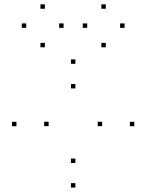

<svg xmlns="http://www.w3.org/2000/svg" viewBox="-20 -824 660 866"><path d="M320 -536.2V-556.2H300V-536.2ZM54.2 -254.6V-274.6H34.2V-254.6ZM320 22V2H300V22ZM585.8 -254.6V-274.6H565.8V-254.6ZM320 -88.9V-108.9H300V-88.9ZM199.2 -255V-275H179.2V-255ZM320 -425.2V-445.2H300V-425.2ZM440.8 -255V-275H420.8V-255ZM266.8 -698.4V-718.4H246.8V-698.4ZM182.4 -784.5V-804.5H162.4V-784.5ZM98.3 -698.4V-718.4H78.3V-698.4ZM182.4 -610.7V-630.7H162.4V-610.7ZM541.7 -698.4V-718.4H521.7V-698.4ZM457.2 -784.5V-804.5H437.2V-784.5ZM373.2 -698.4V-718.4H353.2V-698.4ZM457.2 -610.7V-630.7H437.2V-610.7Z"/></svg>

Font: Monaspace Neon Dots Var
Style: Regular
Weight: 400
Designer: Riley Cran and the Lettermatic Team
Version: Version 1.100 (Monaspace Neon Dots)